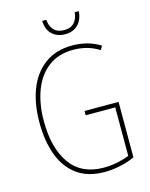

<svg xmlns="http://www.w3.org/2000/svg" viewBox="-133 -1079 845 1080"><g transform="rotate(-15 290.0 -539.0)"><path d="M319 -444H517V-121Q476 -102 429.5 -92.5Q383 -83 341 -83Q244 -83 181 -128.5Q118 -174 87.5 -256Q57 -338 57 -447Q57 -556 89.5 -639.5Q122 -723 187 -770.5Q252 -818 347 -818Q389 -818 429 -808Q469 -798 509 -774L496 -751Q457 -775 420 -784Q383 -793 347 -793Q259 -793 200.5 -748.5Q142 -704 112.5 -626Q83 -548 83 -448Q83 -290 148 -199Q213 -108 342 -108Q383 -108 421.5 -116Q460 -124 491 -136V-419H319ZM433 -995Q430 -946 401.5 -917.5Q373 -889 326 -889Q281 -889 251.5 -916Q222 -943 220 -995H244Q246 -958 267 -935.5Q288 -913 327 -913Q366 -913 386.5 -936Q407 -959 409 -995Z"/></g></svg>

Font: Noto Sans Kannada UI Condensed Thin
Style: Regular
Weight: 100
Width: 3
Designer: Jelle Bosma - Monotype Design Team
Foundry: Monotype Imaging Inc.
Version: Version 2.005; ttfautohint (v1.8.4.7-5d5b)